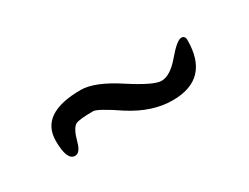

<svg xmlns="http://www.w3.org/2000/svg" viewBox="-27 -495 344 265"><g transform="rotate(-30 145.0 -362.0)"><path d="M200 -324Q168 -324 135 -345Q104 -366 97 -366Q75 -366 69 -363Q62 -359 57 -340Q53 -325 45 -325Q32 -325 32 -356Q32 -400 97 -400Q119 -400 154 -377Q188 -355 200 -355Q214 -355 230 -374Q246 -393 253 -393Q259 -393 259 -386Q259 -324 200 -324Z"/></g></svg>

Font: Festive
Style: Regular
Weight: 400
Designer: Robert E. Leuschke
Foundry: Robert E. Leuschke
Version: Version 1.101; ttfautohint (v1.8.3)